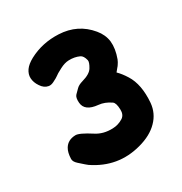

<svg xmlns="http://www.w3.org/2000/svg" viewBox="-133 -613 704 741"><g transform="rotate(-30 219.5 -242.5)"><path d="M218.3 -309.1Q199.7 -303.7 190.7 -294.7Q181.6 -285.6 172.6 -276.6Q163.6 -267.6 165.5 -243.7Q168.5 -204.6 225.6 -199.2Q252.9 -196.8 278.8 -178.7Q289.6 -171.9 290.5 -141.6Q291.5 -118.2 275.9 -107.4Q253.9 -93.3 228.5 -92.8Q187 -91.3 156.2 -111.3Q106.9 -143.1 89.8 -142.1Q56.2 -141.1 41 -115.7Q31.2 -99.6 30.3 -71.3Q29.8 -59.1 43.9 -46.4Q73.2 -20 77.1 -17.6Q173.3 47.4 282.7 17.6Q337.9 2.9 369.1 -29.3Q400.4 -61 404.3 -105.5Q410.6 -184.6 380.4 -232.4Q365.2 -256.8 349.1 -272.5Q359.4 -285.2 361.3 -287.4Q363.3 -289.6 365 -291.7Q366.7 -293.9 368.9 -297.6Q371.1 -301.3 373.3 -304.7Q375.5 -308.1 377.9 -314.5Q392.6 -354.5 389.2 -387.7Q385.3 -419.4 362.8 -446.3Q312 -507.8 229.5 -511.7Q157.7 -515.1 98.1 -483.4Q72.8 -469.7 61.5 -453.6Q49.8 -436.5 50.8 -418.9Q51.8 -399.4 64.5 -380.9Q77.1 -361.3 96.2 -357.9Q106.4 -356 119.1 -362.3Q137.7 -371.6 141.6 -375Q148.9 -381.3 172.9 -393.6Q194.3 -404.8 212.4 -405.3Q238.3 -406.2 259.3 -396.5Q271.5 -391.1 276.9 -368.7Q278.8 -358.9 266.1 -337.9Q254.9 -319.3 218.3 -309.1Z"/></g></svg>

Font: Comic Relief
Style: Bold
Weight: 700
Designer: Jeff Davis
Foundry: Loudifier
Version: Version 1.200; ttfautohint (v1.8.4.7-5d5b)